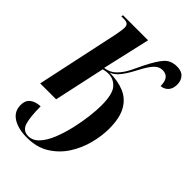

<svg xmlns="http://www.w3.org/2000/svg" viewBox="-233 -635 964 964"><g transform="rotate(45 248.5 -153.0)"><path d="M151 240Q89 240 51 216Q13 192 13 146Q13 113 34 97Q55 81 89 80Q89 154 100.5 192Q112 230 151 230Q183 230 208 202.5Q233 175 250.5 131Q268 87 279.5 37Q291 -13 296.5 -59.5Q302 -106 302 -138Q302 -219 276.5 -248Q251 -277 214 -277Q203 -277 194.5 -275.5Q186 -274 178 -272L119 0H6L100 -440Q104 -461 106 -474.5Q108 -488 108 -498Q108 -512 100.5 -519Q93 -526 73 -526H56L58 -536H236L178 -282Q214 -286 238.5 -310.5Q263 -335 280 -369L310 -431Q340 -491 364.5 -518.5Q389 -546 432 -546Q465 -546 481 -528Q497 -510 497 -483Q497 -453 482 -436.5Q467 -420 443 -418Q443 -482 394 -482Q379 -482 365.5 -474.5Q352 -467 336 -445Q320 -423 298 -380Q279 -344 258.5 -318.5Q238 -293 214 -285Q273 -285 317.5 -266.5Q362 -248 387 -204Q412 -160 412 -83Q412 -33 397.5 23.5Q383 80 351.5 129Q320 178 270.5 209Q221 240 151 240Z"/></g></svg>

Font: Noto Serif Display ExtraCondensed SemiBold
Style: Italic
Weight: 600
Width: 2
Italic angle: -12°
Designer: Monotype Design Team
Foundry: Monotype Imaging Inc.
Version: Version 2.009